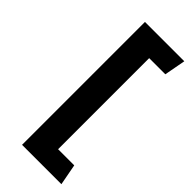

<svg xmlns="http://www.w3.org/2000/svg" viewBox="-253 -737 866 866"><g transform="rotate(45 180.5 -304.0)"><path d="M100 88H351L332 -13H229V-594H332L351 -696H100Z"/></g></svg>

Font: Catamaran Thin
Style: Bold
Weight: 700
Version: Version 2.000